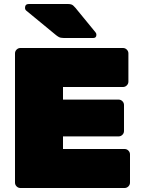

<svg xmlns="http://www.w3.org/2000/svg" viewBox="-20 -940 707 960"><path d="M82 0Q71 0 63 -8Q55 -16 55 -27V-673Q55 -684 63 -692Q71 -700 82 -700H595Q606 -700 614 -692Q622 -684 622 -673V-532Q622 -521 614 -513Q606 -505 595 -505H295V-442H573Q584 -442 592 -434Q600 -426 600 -415V-285Q600 -274 592 -266Q584 -258 573 -258H295V-195H603Q614 -195 622 -187Q630 -179 630 -168V-27Q630 -16 622 -8Q614 0 603 0ZM299 -750Q283 -750 274 -755Q265 -760 257 -767L110 -888Q105 -893 105 -900Q105 -920 124 -920H320Q331 -920 338.5 -917Q346 -914 357 -901L457 -779Q462 -774 462 -766Q462 -750 446 -750Z"/></svg>

Font: Rubik Black
Style: Regular
Weight: 900
Designer: Hubert and Fischer
Foundry: Hubert and Fischer
Version: Version 2.300;gftools[0.9.30]